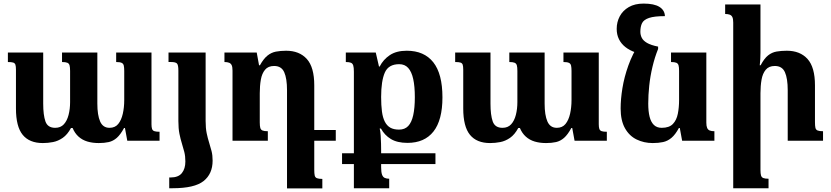

<svg xmlns="http://www.w3.org/2000/svg" viewBox="-20 -785 4635 1071"><path d="M628 -492H825V-92Q825 -76 828 -66.5Q831 -57 840.5 -53.5Q850 -50 870 -50V0H690L677 -71H672Q652 -34 631.5 -16Q611 2 586.5 7.5Q562 13 531 13Q496 13 467.5 4.5Q439 -4 418 -23Q397 -42 385 -71H376Q356 -34 330 -16Q304 2 275.5 7.5Q247 13 219 13Q144 13 106.5 -33Q69 -79 69 -180V-396Q69 -415 66 -424Q63 -433 53.5 -436Q44 -439 24 -439V-492H221V-207Q221 -143 233.5 -107.5Q246 -72 288 -72Q318 -72 336 -91.5Q354 -111 362.5 -144Q371 -177 371 -215V-389Q371 -410 368 -420.5Q365 -431 355.5 -435Q346 -439 326 -439V-492H523V-207Q523 -143 538.5 -107.5Q554 -72 591 -72Q622 -72 639.5 -93.5Q657 -115 665 -150.5Q673 -186 673 -227V-389Q673 -408 670.5 -419Q668 -430 658.5 -434.5Q649 -439 628 -439Z M975 -110V-391Q975 -423 967 -431Q959 -439 935 -439H920V-492H1127V-110Q1127 -70 1133 -41.5Q1139 -13 1146.5 10.5Q1154 34 1160 57.5Q1166 81 1166 111Q1166 185 1115.5 225Q1065 265 943 265H924V205H931Q975 205 994.5 180.5Q1014 156 1014 116Q1014 86 1008 62.5Q1002 39 994.5 15Q987 -9 981 -38.5Q975 -68 975 -110Z M1733 162Q1733 183 1735.5 194Q1738 205 1748 209Q1758 213 1778 213V266H1581V-282Q1581 -347 1565.5 -382Q1550 -417 1509 -417Q1476 -417 1458.5 -396Q1441 -375 1435 -340.5Q1429 -306 1429 -265V-102Q1429 -82 1432 -71.5Q1435 -61 1444.5 -57Q1454 -53 1474 -53V0H1277V-391Q1277 -411 1272.5 -421Q1268 -431 1258 -435Q1248 -439 1232 -439V-492H1412L1425 -421H1430Q1450 -457 1471.5 -474.5Q1493 -492 1519 -497Q1545 -502 1576 -502Q1650 -502 1691.5 -456Q1733 -410 1733 -309ZM1693 0V-60H1853V0Z M2249 -502Q2346 -502 2397 -437.5Q2448 -373 2448 -242Q2448 -115 2398 -51.5Q2348 12 2253 12Q2196 12 2160.5 -9.5Q2125 -31 2105 -68H2098Q2102 -52 2103.5 -28.5Q2105 -5 2105.5 17Q2106 39 2106 53V147Q2106 175 2111 189Q2116 203 2126.5 207.5Q2137 212 2151 212V265H1954V-385Q1954 -408 1950.5 -419.5Q1947 -431 1937.5 -435Q1928 -439 1909 -439V-492H2076L2094 -414H2098Q2118 -453 2154.5 -477.5Q2191 -502 2249 -502ZM2206 -62Q2238 -62 2257 -82Q2276 -102 2285 -142.5Q2294 -183 2294 -243Q2294 -303 2285 -344Q2276 -385 2257 -406Q2238 -427 2207 -427Q2147 -427 2126.5 -380Q2106 -333 2106 -244Q2106 -198 2110.5 -163.5Q2115 -129 2126.5 -106.5Q2138 -84 2157 -73Q2176 -62 2206 -62ZM1888 130V70H2409V130Z M3123 -492H3320V-92Q3320 -76 3323 -66.5Q3326 -57 3335.5 -53.5Q3345 -50 3365 -50V0H3185L3172 -71H3167Q3147 -34 3126.5 -16Q3106 2 3081.5 7.5Q3057 13 3026 13Q2991 13 2962.5 4.5Q2934 -4 2913 -23Q2892 -42 2880 -71H2871Q2851 -34 2825 -16Q2799 2 2770.5 7.5Q2742 13 2714 13Q2639 13 2601.5 -33Q2564 -79 2564 -180V-396Q2564 -415 2561 -424Q2558 -433 2548.5 -436Q2539 -439 2519 -439V-492H2716V-207Q2716 -143 2728.5 -107.5Q2741 -72 2783 -72Q2813 -72 2831 -91.5Q2849 -111 2857.5 -144Q2866 -177 2866 -215V-389Q2866 -410 2863 -420.5Q2860 -431 2850.5 -435Q2841 -439 2821 -439V-492H3018V-207Q3018 -143 3033.5 -107.5Q3049 -72 3086 -72Q3117 -72 3134.5 -93.5Q3152 -115 3160 -150.5Q3168 -186 3168 -227V-389Q3168 -408 3165.5 -419Q3163 -430 3153.5 -434.5Q3144 -439 3123 -439Z M3621 13Q3572 13 3531 -7Q3490 -27 3466 -70Q3442 -113 3442 -180Q3442 -232 3452 -293.5Q3462 -355 3485 -419.5Q3508 -484 3547 -545L3651 -512Q3632 -465 3619.5 -412Q3607 -359 3601.5 -307Q3596 -255 3596 -207Q3596 -164 3603.5 -134Q3611 -104 3627.5 -88Q3644 -72 3671 -72Q3713 -72 3733.5 -93.5Q3754 -115 3761 -150.5Q3768 -186 3768 -227V-390Q3768 -410 3765 -420.5Q3762 -431 3752.5 -435Q3743 -439 3723 -439V-492H3920V-101Q3920 -82 3924.5 -71.5Q3929 -61 3939 -57Q3949 -53 3965 -53V0H3785L3772 -71H3767Q3747 -34 3725.5 -16Q3704 2 3678.5 7.5Q3653 13 3621 13ZM3651 -525V-512L3524 -493Q3492 -504 3468.5 -522.5Q3445 -541 3432.5 -566.5Q3420 -592 3420 -624Q3420 -662 3437 -694Q3454 -726 3487.5 -745.5Q3521 -765 3570 -765Q3629 -765 3658.5 -746.5Q3688 -728 3689 -695Q3630 -695 3600.5 -685Q3571 -675 3561.5 -656Q3552 -637 3552 -608Q3552 -590 3560 -574Q3568 -558 3589.5 -545.5Q3611 -533 3651 -525Z M4571 -53V0H4374V-282Q4374 -347 4358.5 -382Q4343 -417 4302 -417Q4269 -417 4251.5 -396Q4234 -375 4228 -340.5Q4222 -306 4222 -265V163Q4222 183 4225 193.5Q4228 204 4237.5 208Q4247 212 4267 212V265H4070V-659Q4070 -679 4065.5 -689Q4061 -699 4051 -703Q4041 -707 4025 -707V-760H4222V-492Q4222 -473 4221 -455.5Q4220 -438 4218 -421H4223Q4243 -459 4264.5 -476Q4286 -493 4312 -497.5Q4338 -502 4369 -502Q4443 -502 4484.5 -456Q4526 -410 4526 -309V-104Q4526 -83 4528.5 -72Q4531 -61 4541 -57Q4551 -53 4571 -53Z"/></svg>

Font: Noto Serif Armenian
Style: Bold
Weight: 700
Version: Version 2.007